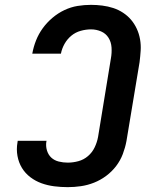

<svg xmlns="http://www.w3.org/2000/svg" viewBox="-20 -763 640 791"><path d="M259 8Q231 8 203.5 4.5Q176 1 151 -8Q126 -17 105 -33Q84 -49 70.5 -71Q57 -93 52 -120.5Q47 -148 52 -176Q52 -178 52.5 -179.5Q53 -181 53 -183H172Q172 -182 171.5 -181Q171 -180 171 -180Q168 -161 173.5 -143Q179 -125 191.5 -113.5Q204 -102 222 -97.5Q240 -93 259 -93Q281 -93 303 -99Q325 -105 342.5 -120Q360 -135 370 -156Q380 -177 384 -199L437 -523Q441 -545 439.5 -567.5Q438 -590 427 -607.5Q416 -625 396.5 -633.5Q377 -642 355 -642Q334 -642 312.5 -636Q291 -630 274 -616Q257 -602 246 -582.5Q235 -563 231 -542H113Q118 -570 128.5 -596.5Q139 -623 156 -646.5Q173 -670 196 -689.5Q219 -709 245.5 -721.5Q272 -734 299.5 -738.5Q327 -743 355 -743Q378 -743 401.5 -740Q425 -737 446.5 -730Q468 -723 487 -710.5Q506 -698 520 -681.5Q534 -665 543.5 -644.5Q553 -624 557 -601Q561 -578 559.5 -554.5Q558 -531 555 -507L501 -182Q496 -155 486 -128.5Q476 -102 458.5 -79Q441 -56 417.5 -38.5Q394 -21 367.5 -10.5Q341 0 313.5 4Q286 8 259 8Z"/></svg>

Font: Iosevka Curly Extended Oblique
Style: Bold
Weight: 700
Width: 7
Italic angle: -9°
Monospace: yes
Designer: Belleve Invis
Foundry: Belleve Invis
Version: Version 11.1.0; ttfautohint (v1.8.3)